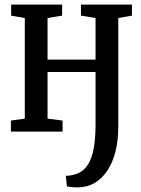

<svg xmlns="http://www.w3.org/2000/svg" viewBox="-20 -573 616 836"><path d="M317 243Q304.5 243 291 241.5Q277.5 240 271.5 238.5L266.5 192.5Q280 192.5 295.2 189.2Q310.5 186 322 180.5Q349 168 365.2 140Q381.5 112 388.8 69.2Q396 26.5 396 -29V-259.5H187V-56.5L252.5 -48V0H27.5V-48L88 -56.5V-494.5L28.5 -505V-553H250.5V-505L187 -494.5V-313.5H396V-494.5L332.5 -505V-553H554.5V-505L495 -494.5V-20Q495 38.5 482.8 87Q470.5 135.5 447.2 170.2Q424 205 391.2 224Q358.5 243 317 243Z"/></svg>

Font: Merriweather 24pt SemiCondensed
Style: Regular
Weight: 400
Width: 4
Designer: Eben Sorkin
Foundry: Eben Sorkin
Version: Version 2.100